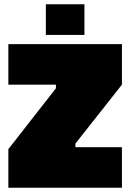

<svg xmlns="http://www.w3.org/2000/svg" viewBox="-20 -876 609 896"><path d="M19 -180 241 -464V-481H19V-670H549V-481L332 -206V-189H549V0H19ZM194 -856H374V-713H194Z"/></svg>

Font: Cairo Black
Style: Regular
Weight: 900
Designer: Mohamed Gaber, Accademia di Belle Arti di Urbino and others
Foundry: Kief Type Foundry, Accademia di Belle Arti di Urbino and others
Version: Version 3.011